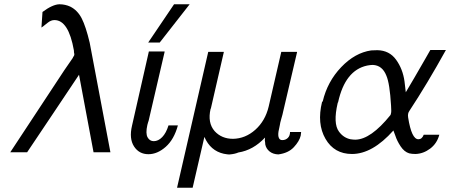

<svg xmlns="http://www.w3.org/2000/svg" viewBox="-20 -713 2108 899"><path d="M28 0 281 -384 321 -442Q321 -444 324 -448Q328 -453 328 -458V-460Q327 -463 326.5 -467.5Q326 -472 326 -477Q301 -619 235 -619Q219 -619 204 -607Q192 -598 190 -596Q182 -589 174 -584L179 -657Q226 -692 258 -693Q285 -693 309 -682Q343 -665 362.5 -627Q382 -589 400 -513L497 0H418L350 -363Q329 -332 231 -185Q133 -38 107 0Z M598 -124 677 -472H750L751 -471L676 -148Q675 -145 673 -139L670 -128Q661 -88 671 -70Q681 -52 700 -52Q721 -52 739.5 -71Q758 -90 769 -126H813Q795 -60 756 -25.5Q717 9 675 9Q631 9 607.5 -27.5Q584 -64 598 -124ZM674 -514 795 -693H868L728 -514Z M809 166 955 -470H1028V-469L968 -208Q968 -207 967.5 -205.5Q967 -204 966 -203Q951 -138 985 -99Q1018 -63 1071 -63Q1129 -64 1175.5 -105.5Q1222 -147 1238 -214L1297 -470H1370L1371 -469L1305 -187Q1305 -185 1302.5 -176Q1300 -167 1298 -160Q1291 -136 1290 -126Q1288 -117 1284 -97Q1281 -77 1286 -67Q1290 -57 1302 -57Q1317 -57 1327.5 -67Q1338 -77 1338 -95H1390Q1390 -92 1388 -78Q1382 -52 1356 -24Q1330 4 1283 10Q1258 9 1242 -4Q1226 -17 1222 -37Q1222 -41 1221.5 -45.5Q1221 -50 1220.5 -52Q1220 -54 1220 -55Q1220 -61 1221 -69Q1166 -10 1096 1Q1080 8 1057 10Q1055 11 1043.5 9.5Q1032 8 1028 7Q965 -7 937 -72L882 166Z M1488 -236Q1490 -238 1491 -238Q1513 -331 1577.5 -398.5Q1642 -466 1718 -477Q1728 -478 1747 -478Q1803 -477 1834.5 -433.5Q1866 -390 1874 -332L1880 -281Q1891 -299 1919 -347Q1947 -395 1971 -437L1995 -479H2068Q1980 -320 1897 -194Q1888 -182 1891 -163Q1907 -61 1939 -61Q1956 -61 1964 -82H2037Q2026 -41 1994 -17Q1962 7 1925 8Q1909 8 1896 5Q1873 -2 1856 -27.5Q1839 -53 1831 -78L1822 -102Q1724 8 1628 8Q1545 8 1504 -63Q1463 -134 1488 -236ZM1563 -234Q1561 -232 1561 -230Q1539 -135 1567 -97Q1588 -68 1621 -61Q1635 -59 1644 -59Q1716 -60 1808 -174Q1810 -177 1811 -184Q1813 -189 1811 -219Q1805 -322 1789 -359Q1770 -407 1726 -409Q1714 -409 1699 -406Q1596 -384 1563 -234Z"/></svg>

Font: Coval
Style: ExtraLight Italic
Weight: 200
Foundry: Context Ltd
Version: Version 001.000